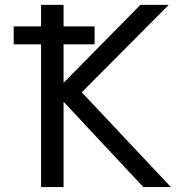

<svg xmlns="http://www.w3.org/2000/svg" viewBox="-20 -752 731 774"><path d="M35.2 -573.2V-645.5H145.5V-732.4H236.3V-645.5H361.3V-573.2H236.3V-418L545.9 -732.4H660.2L309.6 -379.9L668.9 2H557.6L236.3 -341.8V2H145.5V-573.2Z"/></svg>

Font: Gen Shin Gothic Regular
Style: Regular
Weight: 400
Designer: [Source Han Sans]
Ryoko NISHIZUKA  (kana & ideographs); Paul D. Hunt (Latin, Greek & Cyrillic); Wenlong ZHANG  (bopomofo
Version: Version 1.002.20150607